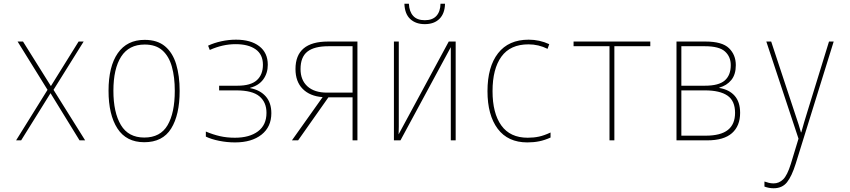

<svg xmlns="http://www.w3.org/2000/svg" viewBox="-20 -750 4540 1026"><path d="M66 0 234 -270 74 -528H103L252 -290L400 -528H427L266 -270L435 0H405L250 -252L93 0Z M751 10Q655 10 607.5 -63.5Q560 -137 560 -265Q560 -395 609.5 -466Q659 -537 753 -537Q821 -537 862 -502.5Q903 -468 921.5 -406.5Q940 -345 940 -264Q940 -136 894.5 -63Q849 10 751 10ZM751 -15Q837 -15 875.5 -81Q914 -147 914 -265Q914 -338 898.5 -393.5Q883 -449 848 -480.5Q813 -512 753 -512Q669 -512 627.5 -447.5Q586 -383 586 -265Q586 -149 626 -82Q666 -15 751 -15Z M1236 11Q1193 11 1151 2.5Q1109 -6 1080 -20V-47Q1118 -31 1155 -22.5Q1192 -14 1235 -14Q1313 -14 1358.5 -48Q1404 -82 1404 -147Q1404 -204 1366 -235.5Q1328 -267 1243 -267H1151V-292H1249Q1320 -292 1352.5 -321.5Q1385 -351 1385 -404Q1385 -459 1346 -486.5Q1307 -514 1239 -514Q1170 -514 1101 -483L1092 -506Q1124 -521 1163 -529.5Q1202 -538 1241 -538Q1320 -538 1365.5 -503Q1411 -468 1411 -404Q1411 -359 1387 -326Q1363 -293 1317 -281V-279Q1370 -269 1400 -235Q1430 -201 1430 -145Q1430 -72 1377.5 -30.5Q1325 11 1236 11Z M1540 0 1704 -231Q1636 -236 1597.5 -275Q1559 -314 1559 -381Q1559 -528 1733 -528H1890V0H1864V-230H1735L1573 0ZM1728 -255H1864V-503H1736Q1659 -503 1622.5 -474Q1586 -445 1586 -381Q1586 -322 1623 -288.5Q1660 -255 1728 -255Z M2085 0V-528H2111V-115Q2111 -92 2111 -73Q2111 -54 2110 -32L2378 -528H2415V0H2389V-498L2120 0ZM2250 -621Q2202 -621 2172.5 -648Q2143 -675 2141 -730H2165Q2167 -688 2188 -665Q2209 -642 2250 -642Q2291 -642 2312 -665Q2333 -688 2334 -730H2358Q2357 -678 2328.5 -649.5Q2300 -621 2250 -621Z M2798 11Q2694 11 2639.5 -62Q2585 -135 2585 -263Q2585 -393 2641.5 -465.5Q2698 -538 2805 -538Q2863 -538 2915 -514L2906 -489Q2858 -513 2804 -513Q2707 -513 2659.5 -447.5Q2612 -382 2612 -263Q2612 -145 2659 -79.5Q2706 -14 2800 -14Q2832 -14 2860 -20Q2888 -26 2922 -42V-15Q2891 -1 2861.5 5Q2832 11 2798 11Z M3237 0V-503H3045V-528H3455V-503H3263V0Z M3595 0V-528H3750Q3839 -528 3875.5 -492.5Q3912 -457 3912 -402Q3912 -352 3888 -322.5Q3864 -293 3824 -282V-280Q3877 -271 3906 -238Q3935 -205 3935 -147Q3935 -77 3891.5 -38.5Q3848 0 3759 0ZM3621 -292H3747Q3821 -292 3853 -320Q3885 -348 3885 -402Q3885 -447 3854 -475Q3823 -503 3746 -503H3621ZM3621 -25H3751Q3831 -25 3869.5 -55.5Q3908 -86 3908 -147Q3908 -211 3867.5 -239Q3827 -267 3747 -267H3621Z M4114 256Q4089 256 4065 247V220Q4076 224 4088.5 227Q4101 230 4114 230Q4143 230 4165 208.5Q4187 187 4206 126L4247 -9L4075 -528H4101L4224 -156Q4240 -108 4248 -83.5Q4256 -59 4260 -43H4262Q4269 -69 4277 -96Q4285 -123 4295 -155L4410 -528H4435L4232 125Q4211 192 4185.5 224Q4160 256 4114 256Z"/></svg>

Font: Noto Sans Mono ExtraCondensed Thin
Style: Regular
Weight: 100
Width: 2
Designer: Monotype Design Team
Foundry: Monotype Imaging Inc.
Version: Version 2.014; ttfautohint (v1.8.4.7-5d5b)